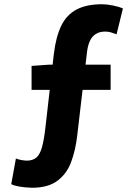

<svg xmlns="http://www.w3.org/2000/svg" viewBox="-20 -776 639 906"><path d="M131 110Q98 109 72 104.5Q46 100 33 93L55 -28Q79 -19 106 -18Q134 -18 151 -32Q168 -46 178 -81Q188 -116 195 -180L234 -521Q244 -604 269.5 -655.5Q295 -707 342 -731.5Q389 -756 462 -756Q484 -756 513.5 -750Q543 -744 560 -736L530 -614Q519 -618 506 -622.5Q493 -627 476 -627Q450 -627 432 -615.5Q414 -604 404.5 -583.5Q395 -563 391 -534L344 -133Q336 -66 315.5 -11Q295 44 251 77Q207 110 131 110ZM129 -352V-465L213 -471H502V-352Z"/></svg>

Font: Noto Sans SC ExtraBold
Style: Regular
Weight: 800
Designer: Ryoko NISHIZUKA 西塚涼子 (kana, bopomofo & ideographs); Paul D. Hunt (Latin, Greek & Cyrillic); Sandoll Communications 산돌커뮤니
Foundry: Adobe
Version: Version 2.004-H2;hotconv 1.0.118;makeotfexe 2.5.65603